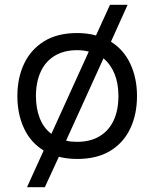

<svg xmlns="http://www.w3.org/2000/svg" viewBox="-20 -648 640 796"><path d="M509 -628 440 -475Q493 -442 520.5 -383Q548 -324 548 -250Q548 -174 520 -115Q492 -56 437 -22.5Q382 11 300 11Q259 11 224 2L166 128H92L161 -24Q107 -57 79.5 -116Q52 -175 52 -250Q52 -325 80 -384Q108 -443 163 -477Q218 -511 300 -511Q342 -511 378 -501L436 -628ZM300 -60Q355 -60 393.5 -83.5Q432 -107 451.5 -149.5Q471 -192 471 -250Q471 -302 455 -341.5Q439 -381 409 -406L254 -65Q265 -62 276.5 -61Q288 -60 300 -60ZM129 -250Q129 -198 145 -157.5Q161 -117 193 -93L348 -434Q337 -437 325 -438.5Q313 -440 300 -440Q245 -440 206.5 -416.5Q168 -393 148.5 -350Q129 -307 129 -250Z"/></svg>

Font: Nata Sans
Style: Regular
Weight: 400
Designer: Daniel Uzquiano Cruz
Version: Version 1.001